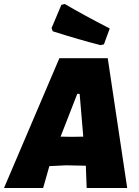

<svg xmlns="http://www.w3.org/2000/svg" viewBox="-47 -937 693 957"><path d="M276 -917Q368 -863 500 -795L471 -716L454 -712Q348 -739 216 -781L210 -797L259 -913ZM490 -647 587 0H385L381 -107V-111L282 -113L199 -109L168 0H-27L249 -647ZM338 -469 255 -256 312 -255 368 -256 350 -469Z"/></svg>

Font: Alegreya Sans SC Black
Style: Italic
Weight: 900
Italic angle: -7°
Designer: Juan Pablo del Peral
Foundry: Huerta Tipografica
Version: Version 2.007